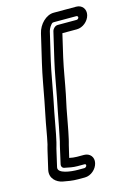

<svg xmlns="http://www.w3.org/2000/svg" viewBox="-135 -833 721 1046"><g transform="rotate(-15 226.0 -310.5)"><path d="M77 52 100 -48C103 -60 107 -71 109 -81C122 -137 129 -187 140 -241L155 -316C169 -385 179 -451 194 -517L231 -675C233 -682 236 -689 241 -697C253 -714 255 -716 265 -716H392C397 -716 401 -711 400 -706C399 -701 393 -696 388 -696H281C266 -696 253 -682 250 -671L214 -517C198 -448 188 -384 175 -317L160 -242C149 -186 140 -134 128 -80C124 -67 123 -59 120 -48L100 41C97 55 105 65 119 66C139 70 160 75 186 75H225C232 75 234 79 233 84C232 90 225 95 220 95H183C145 95 69 87 77 52ZM181 -675 144 -517C128 -449 117 -381 104 -314L89 -239C77 -183 71 -136 59 -82C55 -70 53 -59 50 -48L27 52C16 100 52 128 86 135C113 140 138 145 172 145H209C244 145 276 116 283 84C291 51 269 25 236 25H197C182 25 169 23 154 20L170 -48C173 -60 176 -69 178 -79C191 -136 199 -189 210 -244L226 -319C240 -388 249 -450 264 -517L294 -646H376C409 -646 442 -673 450 -706C458 -739 437 -766 404 -766H277C234 -766 192 -724 181 -675Z"/></g></svg>

Font: Electronic
Style: OutlineIt
Weight: 700
Version: Version 1.011